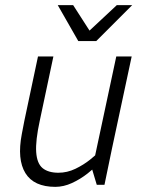

<svg xmlns="http://www.w3.org/2000/svg" viewBox="-20 -720 549 748"><path d="M75 -250H135Q118 -172 121 -127.5Q124 -83 146 -65Q168 -47 208 -47L196 8Q112 8 79 -45.5Q46 -99 65 -198ZM416 -140 339 -60 433 -500H493ZM135 -250H75L128 -500H188ZM339 -60 416 -140 387 0H357ZM387 -150 416 -140Q416 -140 404 -125Q392 -110 370.5 -88Q349 -66 321 -44Q293 -22 260.5 -7Q228 8 195 8L207 -47Q242 -47 274 -62.5Q306 -78 331.5 -98.5Q357 -119 372 -134.5Q387 -150 387 -150ZM285 -560 435 -700H495L355 -560ZM355 -560H285L205 -700H265Z"/></svg>

Font: Epunda Sans Light
Style: Italic
Weight: 300
Italic angle: -12.0243°
Designer: Simon Atzbach
Foundry: typofactur
Version: Version 2.204